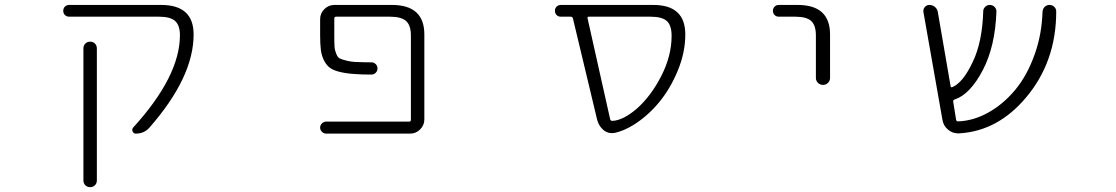

<svg xmlns="http://www.w3.org/2000/svg" viewBox="-20 -565 4540 781"><path d="M635.7 -544.9Q767.6 -544.9 767.6 -424.8Q767.6 -251 587.9 -45.9Q566.4 -21.5 532.2 -21.5Q523.4 -21.5 519.5 -30.3Q515.6 -39.1 521.5 -45.9Q711.9 -254.9 711.9 -421.9Q711.9 -461.9 692.4 -479.5Q672.9 -497.1 627 -497.1H261.7Q251 -497.1 244.1 -503.9Q237.3 -510.7 237.3 -521Q237.3 -531.2 244.1 -538.1Q251 -544.9 261.7 -544.9ZM319.3 168.9V-368.2Q319.3 -379.9 327.1 -387.7Q335 -395.5 346.7 -395.5Q358.4 -395.5 366.2 -387.7Q374 -379.9 374 -368.2V168.9Q374 180.7 366.2 188.5Q358.4 196.3 346.7 196.3Q335 196.3 327.1 188.5Q319.3 180.7 319.3 168.9Z M1574.2 -544.9Q1706.1 -544.9 1706.1 -424.8V-79.1Q1706.1 -55.7 1689 -38.6Q1671.9 -21.5 1648.4 -21.5H1306.6Q1296.9 -21.5 1289.6 -28.8Q1282.2 -36.1 1282.2 -45.9Q1282.2 -55.7 1289.6 -63Q1296.9 -70.3 1306.6 -70.3H1644.5Q1651.4 -70.3 1651.4 -78.1V-420.9Q1651.4 -461.9 1631.8 -479.5Q1612.3 -497.1 1566.4 -497.1H1347.7Q1339.8 -497.1 1339.8 -490.2V-420.9Q1339.8 -389.6 1340.8 -375Q1341.8 -360.4 1347.7 -346.2Q1353.5 -332 1361.3 -327.6Q1369.1 -323.2 1391.1 -317.9Q1413.1 -312.5 1439.5 -312.5Q1458 -311.5 1491.2 -311.5Q1501 -311.5 1508.3 -304.2Q1515.6 -296.9 1515.6 -286.6Q1515.6 -276.4 1508.3 -269Q1501 -261.7 1491.2 -261.7Q1451.2 -261.7 1425.8 -263.7Q1391.6 -265.6 1364.3 -272Q1336.9 -278.3 1322.3 -289.1Q1307.6 -299.8 1297.9 -319.3Q1288.1 -338.9 1285.2 -361.8Q1282.2 -384.8 1282.2 -420.9V-487.3Q1282.2 -510.7 1299.3 -527.8Q1316.4 -544.9 1339.8 -544.9Z M2375 -497.1Q2368.2 -497.1 2370.1 -490.2L2461.9 -80.1Q2463.9 -73.2 2470.7 -73.2Q2514.6 -75.2 2570.3 -123Q2627.9 -173.8 2669.9 -255.9Q2711.9 -337.9 2711.9 -418.9Q2711.9 -461.9 2692.4 -479.5Q2672.9 -497.1 2626 -497.1ZM2767.6 -424.8Q2767.6 -351.6 2736.8 -277.3Q2706.1 -203.1 2660.2 -147.9Q2614.3 -92.8 2556.6 -56.6Q2516.6 -32.2 2480.5 -24.4Q2474.6 -23.4 2468.8 -23.4Q2451.2 -23.4 2435.5 -35.2Q2416 -51.8 2409.2 -77.1L2310.5 -490.2Q2308.6 -497.1 2300.8 -497.1H2260.7Q2251 -497.1 2244.1 -503.9Q2237.3 -510.7 2237.3 -521.5Q2237.3 -531.2 2244.1 -538.1Q2251 -544.9 2261.7 -544.9H2635.7Q2636.7 -544.9 2637.7 -544.9Q2767.6 -544.9 2767.6 -424.8Z M3147.5 -497.1Q3137.7 -497.1 3130.9 -503.9Q3124 -510.7 3124 -521Q3124 -531.2 3130.9 -538.1Q3137.7 -544.9 3147.5 -544.9H3224.6Q3356.4 -544.9 3356.4 -424.8V-248Q3356.4 -236.3 3348.1 -228Q3339.8 -219.7 3327.6 -219.7Q3315.4 -219.7 3307.1 -228Q3298.8 -236.3 3298.8 -248V-420.9Q3298.8 -461.9 3279.8 -479.5Q3260.7 -497.1 3214.8 -497.1Z M4268.6 -537.1Q4276.4 -529.3 4276.4 -518.6Q4276.4 -313.5 4153.3 -168Q4038.1 -31.2 3880.9 -22.5Q3878.9 -22.5 3877 -22.5Q3854.5 -22.5 3836.9 -37.1Q3817.4 -52.7 3813.5 -78.1L3736.3 -515.6Q3734.4 -527.3 3741.7 -536.1Q3749 -544.9 3760.7 -544.9Q3773.4 -544.9 3783.2 -536.6Q3793 -528.3 3794.9 -515.6L3846.7 -214.8Q3847.7 -208 3854.5 -210.9Q3897.5 -229.5 3936.5 -312.5Q3975.6 -392.6 3979.5 -518.6Q3979.5 -529.3 3987.3 -537.1Q3995.1 -544.9 4006.3 -544.9Q4017.6 -544.9 4025.4 -537.1Q4033.2 -529.3 4033.2 -518.6Q4028.3 -377 3978.5 -281.2Q3926.8 -181.6 3863.3 -160.2Q3856.4 -158.2 3857.4 -151.4L3869.1 -78.1Q3870.1 -71.3 3877 -71.3Q3937.5 -73.2 3997.1 -105.5Q4059.6 -139.6 4109.4 -199.2Q4159.2 -258.8 4190.4 -348.6Q4217.8 -426.8 4220.7 -517.6Q4221.7 -529.3 4229.5 -537.1Q4237.3 -544.9 4249 -544.9Q4260.7 -544.9 4268.6 -537.1Z"/></svg>

Font: Rounded-X Mgen+ 1mn light
Style: Regular
Weight: 200
Designer: [Source Han Sans]
Ryoko NISHIZUKA  (kana & ideographs); Paul D. Hunt (Latin, Greek & Cyrillic); Wenlong ZHANG  (bopomofo
Version: Version 1.059.20150602